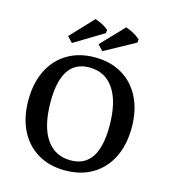

<svg xmlns="http://www.w3.org/2000/svg" viewBox="-101 -732 726 822"><g transform="rotate(15 262.0 -321.0)"><path d="M261.7 8.8Q191.9 8.8 140.6 -22Q89.4 -52.7 61.3 -108.9Q33.2 -165 33.2 -241.2Q33.2 -317.9 61.3 -374.3Q89.4 -430.7 140.9 -461.4Q192.4 -492.2 262.2 -492.2Q332 -492.2 383.5 -461.4Q435.1 -430.7 463.1 -374.5Q491.2 -318.4 491.2 -242.2Q491.2 -165.5 463.1 -109.1Q435.1 -52.7 383.5 -22Q332 8.8 261.7 8.8ZM274.4 -39.1Q397.5 -39.1 397.5 -223.6Q397.5 -330.1 359.1 -387.2Q320.8 -444.3 250 -444.3Q127 -444.3 127 -259.8Q127 -152.8 165.3 -95.9Q203.6 -39.1 274.4 -39.1ZM149.9 -525.9 126.5 -550.3 221.2 -650.9Q257.8 -639.2 281.2 -619.1L279.8 -604.5ZM284.7 -525.9 261.2 -550.3 357.4 -650.9Q396 -637.7 421.9 -614.7L420.4 -600.1Z"/></g></svg>

Font: Markazi Text
Style: Regular
Weight: 400
Designer: Borna Izadpanah (Arabic designer), Fiona Ross (Arabic design director) and Florian Runge (Latin designer)
Foundry: Borna Izadpanah and Florian Runge
Version: Version 1.000